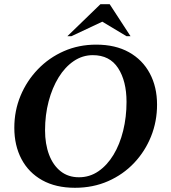

<svg xmlns="http://www.w3.org/2000/svg" viewBox="-20 -882 814 912"><path d="M336 10Q245 10 180.5 -26Q116 -62 82 -126.5Q48 -191 48 -275Q48 -356 77.5 -427Q107 -498 160 -553Q213 -608 283.5 -639Q354 -670 437 -670Q528 -670 592.5 -634Q657 -598 691.5 -533.5Q726 -469 726 -385Q726 -305 697.5 -234Q669 -163 617 -108Q565 -53 493.5 -21.5Q422 10 336 10ZM355 -40Q406 -40 447.5 -68.5Q489 -97 519 -146.5Q549 -196 565 -261Q581 -326 581 -398Q581 -497 541 -558.5Q501 -620 421 -620Q372 -620 330.5 -592Q289 -564 258.5 -514.5Q228 -465 211 -400.5Q194 -336 194 -263Q194 -198 213 -147.5Q232 -97 268 -68.5Q304 -40 355 -40ZM300 -710 457 -862H501L600 -710H581L466 -779L319 -710Z"/></svg>

Font: Spectral SC
Style: Bold Italic
Weight: 700
Italic angle: -10°
Designer: Jean-Baptiste Levee
Foundry: Production Type
Version: Version 2.001